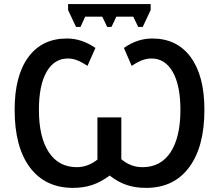

<svg xmlns="http://www.w3.org/2000/svg" viewBox="-20 -912 1076 942"><path d="M723.1 -625Q702.1 -625 680.7 -617.7Q659.2 -610.4 626 -588.9L587.9 -676.8Q653.3 -723.1 727.1 -723.1Q848.1 -723.1 915.5 -631.8Q982.9 -540 982.9 -374Q982.9 -191.4 907.7 -90.8Q833 9.8 696.8 9.8Q642.1 9.8 599.6 -5.1Q557.1 -20 518.1 -50.8Q475.6 -19 432.6 -4.6Q389.6 9.8 337.9 9.8Q202.1 9.8 126.5 -90.8Q51.8 -190.9 51.8 -374Q51.8 -539.6 118.7 -631.3Q186 -723.1 308.1 -723.1Q381.3 -723.1 448.2 -676.8L409.2 -588.9Q374.5 -611.3 354.5 -617.7Q334 -625 313 -625Q246.1 -625 208.5 -559.3Q170.9 -493.7 170.9 -373Q170.9 -239.3 219.2 -165.5Q267.6 -91.8 356.9 -91.8Q410.6 -91.8 458 -128.9V-335.9H575.2V-130.9Q621.1 -91.8 679.2 -91.8Q768.6 -91.8 816.9 -165Q865.2 -239.3 865.2 -373Q865.2 -492.7 827.6 -559.1Q790 -625 723.1 -625ZM314 -892.1H719.2V-862.8L680.2 -779.8H658.2L633.8 -830.1H550.8L526.9 -779.8H505.9L481.9 -830.1H397.9L375 -779.8H353L314 -862.8Z"/></svg>

Font: Open Sans
Style: SemiBold
Weight: 600
Foundry: Ascender Corporation
Version: Version 1.10